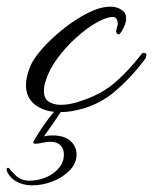

<svg xmlns="http://www.w3.org/2000/svg" viewBox="-58 -323 460 577"><path d="M158 11Q140 14 122 14Q78 14 49 -7Q20 -28 20 -68Q20 -92 34 -126Q44 -149 71 -179Q98 -209 134 -237.5Q170 -266 207 -284.5Q244 -303 274 -303Q285 -303 294 -300Q305 -296 313 -289Q321 -282 321 -268Q321 -265 321 -262Q321 -259 319 -255Q319 -252 314.5 -242Q310 -232 304.5 -224.5Q299 -217 295 -221Q291 -224 291 -229Q291 -234 293.5 -240.5Q296 -247 296 -252Q296 -259 292.5 -265.5Q289 -272 281 -272Q262 -272 232 -255Q202 -238 170.5 -209.5Q139 -181 114 -147Q89 -113 79 -79Q76 -71 75 -63.5Q74 -56 74 -49Q74 -27 88.5 -17.5Q103 -8 124 -8Q147 -8 171 -15Q239 -35 281.5 -70Q324 -105 367 -160Q371 -165 374 -164Q377 -163 379 -163Q382 -162 382 -157Q382 -155 381 -152Q380 -149 379 -147Q336 -89 284 -45.5Q232 -2 158 11ZM38 234Q15 234 -5 224.5Q-25 215 -35 196Q-38 190 -38 187Q-38 182 -35 181.5Q-32 181 -30 183Q-26 190 -10 205Q6 220 30 220Q56 220 80 210Q104 200 119 182Q134 164 134 141Q134 124 123.5 113.5Q113 103 94 103Q83 103 69.5 106Q56 109 49 109Q42 109 42 105Q42 102 52 86Q62 70 75.5 50.5Q89 31 101.5 16.5Q114 2 118 2Q127 2 127 9Q127 10 120 20.5Q113 31 103.5 45Q94 59 85.5 70.5Q77 82 74 87Q82 85 87.5 84.5Q93 84 100 84Q135 84 153.5 100.5Q172 117 172 141Q172 168 151.5 189Q131 210 100.5 222Q70 234 38 234Z"/></svg>

Font: Allura
Style: Regular
Weight: 400
Designer: Robert E. Leuschke
Foundry: Robert E. Leuschke
Version: Version 1.110